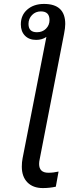

<svg xmlns="http://www.w3.org/2000/svg" viewBox="-20 -749 373 977"><path d="M86 -625Q86 -672 119 -700.5Q152 -729 204 -729Q312 -729 312 -627Q312 -607 306 -577L182 61Q179 74 179 85Q179 130 226 130Q252 130 278 124L264 201Q232 208 198 208Q148 208 119.5 179Q91 150 91 99Q91 76 95 56L216 -561Q194 -546 164 -546Q128 -546 107 -567.5Q86 -589 86 -625ZM188 -691Q161 -691 143 -672.5Q125 -654 125 -627Q125 -585 168 -585Q196 -585 214 -603Q232 -621 232 -647Q232 -691 188 -691Z"/></svg>

Font: Libra Sans
Style: Italic
Weight: 400
Italic angle: -12°
Foundry: Context Ltd
Version: Version 1.002